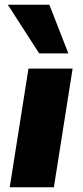

<svg xmlns="http://www.w3.org/2000/svg" viewBox="-20 -789 348 809"><path d="M21 0 100 -500H286L207 0ZM145 -564 13 -769H188L268 -564Z"/></svg>

Font: Nunito Sans 9pt Black
Style: Italic
Weight: 900
Italic angle: -9°
Version: Version 3.101;gftools[0.9.27]